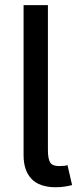

<svg xmlns="http://www.w3.org/2000/svg" viewBox="-20 -748 321 771"><path d="M204.1 3.9Q138.7 3.9 106.7 -29.5Q74.7 -63 74.7 -124.5V-727.5H172.4V-146Q172.4 -110.4 181.4 -95.7Q190.4 -81.1 216.8 -81.1Q230.5 -81.1 237.8 -82Q245.1 -83 251 -85L269.5 -4.9Q257.8 -1.5 240.2 1.2Q222.7 3.9 204.1 3.9Z"/></svg>

Font: Inter Cardless
Style: Regular
Weight: 400
Designer: Rasmus Andersson
Foundry: rsms
Version: Version 4.001;git-9221beed3